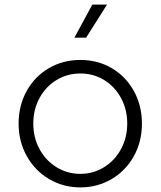

<svg xmlns="http://www.w3.org/2000/svg" viewBox="-20 -804 699 836"><path d="M61 -266Q61 -344 96 -407.5Q131 -471 192.5 -507Q254 -543 330 -543Q406 -543 467 -507Q528 -471 563 -407.5Q598 -344 598 -266Q598 -187 562.5 -123.5Q527 -60 465.5 -24Q404 12 330 12Q255 12 193.5 -24.5Q132 -61 96.5 -124.5Q61 -188 61 -266ZM330 -47Q386 -47 433 -76Q480 -105 507 -155Q534 -205 534 -266Q534 -327 507 -377Q480 -427 433.5 -455.5Q387 -484 330 -484Q273 -484 226 -455.5Q179 -427 152 -377Q125 -327 125 -266Q125 -205 152 -155Q179 -105 226 -76Q273 -47 330 -47ZM382 -784H446L355 -640H304Z"/></svg>

Font: Evergrow Sans
Style: Light
Weight: 300
Foundry: 10Web
Version: Version 1.000